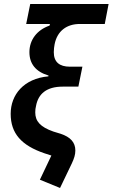

<svg xmlns="http://www.w3.org/2000/svg" viewBox="-20 -760 559 953"><path d="M500 -641 519 -740H130L110 -641H228L226 -633C163 -611 126 -562 126 -501C126 -444 157 -404 221 -385L220 -381C98 -370 33 -290 33 -195C33 -98 86 -38 201 1L235 12L178 132L278 173L337 50C348 26 354 8 354 -13C354 -54 329 -80 281 -96L245 -107C179 -130 155 -159 155 -202C155 -213 156 -224 159 -235C170 -294 211 -330 291 -330H369L389 -429H327C275 -429 247 -452 247 -501C247 -515 249 -529 251 -540C264 -607 312 -641 376 -641Z"/></svg>

Font: Braiins Sans SemiBold
Style: Italic
Weight: 600
Italic angle: -11.31°
Designer: Mike Abbink, Paul van der Laan, Pieter van Rosmalen, Jiri Chlebus, Lubos Buracinsky
Foundry: Bold Monday, Sudetype
Version: Version 1.000;hotconv 1.0.109;makeotfexe 2.5.65596